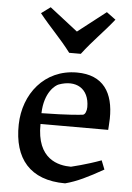

<svg xmlns="http://www.w3.org/2000/svg" viewBox="-56 -845 620 901"><g transform="rotate(5 253.5 -394.5)"><path d="M44.4 -242.2C41 -82 119.1 14.2 285.2 14.2C339.4 0 392.1 -25.9 463.4 -66.4L446.8 -108.4C378.9 -83 305.7 -65.9 305.7 -65.9C248 -65.9 143.1 -85.9 146 -253.4H464.8C464.8 -253.4 467.3 -287.6 467.8 -306.2C470.2 -428.7 419.9 -508.8 295.4 -508.8C142.1 -508.8 47.4 -385.7 44.4 -242.2ZM146 -304.2C148.9 -403.8 199.7 -439.9 214.8 -445.3C293.5 -474.1 357.9 -439.9 357.9 -351.1C357.9 -334 351.1 -315.4 340.3 -314C324.2 -312 274.9 -306.2 146 -304.2ZM251 -597.7H305.7C355.5 -663.6 402.3 -707 453.6 -771.5L410.6 -803.2L278.3 -700.2L146 -803.2L103 -771.5C154.3 -707 201.2 -663.6 251 -597.7Z"/></g></svg>

Font: Donegal One
Style: Regular
Weight: 400
Designer: Gary Lonergan
Foundry: Sorkin Type Co.
Version: Version 1.004